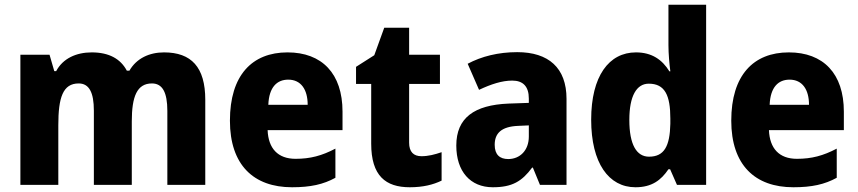

<svg xmlns="http://www.w3.org/2000/svg" viewBox="-20 -780 3618 810"><path d="M672 -559C610 -559 556 -534 526 -482H515C489 -531 441 -559 367 -559C301 -559 245 -533 217 -480H209L189 -549H66V0H226V-252C226 -368 245 -428 312 -428C356 -428 376 -390 376 -313V0H536V-268C536 -373 558 -428 621 -428C665 -428 686 -391 686 -312V0H846V-359C846 -497 787 -559 672 -559Z M1193 -559C1043 -559 950 -462 950 -271C950 -84 1050 10 1212 10C1290 10 1344 -2 1395 -30V-153C1338 -123 1289 -110 1227 -110C1152 -110 1112 -154 1109 -231H1425V-309C1425 -470 1338 -559 1193 -559ZM1196 -444C1250 -444 1278 -402 1278 -338H1112C1115 -413 1149 -444 1196 -444Z M1758 -121C1725 -121 1706 -139 1706 -178V-426H1836V-549H1706V-663H1601L1559 -547L1482 -498V-426H1546V-174C1546 -38 1607 10 1709 10C1765 10 1808 -1 1843 -18V-138C1814 -128 1787 -121 1758 -121Z M2162 -560C2082 -560 2011 -542 1953 -511L2001 -401C2052 -425 2098 -440 2141 -440C2186 -440 2211 -416 2211 -364V-346L2125 -343C1981 -337 1905 -283 1905 -166C1905 -57 1964 10 2059 10C2141 10 2182 -15 2225 -73H2228L2258 0H2370V-363C2370 -494 2294 -560 2162 -560ZM2166 -249 2211 -251V-204C2211 -145 2173 -109 2124 -109C2089 -109 2067 -127 2067 -169C2067 -217 2094 -246 2166 -249Z M2661 10C2730 10 2769 -20 2800 -66H2807L2836 0H2959V-760H2800V-590C2800 -553 2804 -510 2808 -479H2804C2774 -528 2730 -559 2663 -559C2549 -559 2474 -459 2474 -275C2474 -92 2548 10 2661 10ZM2718 -119C2666 -119 2635 -169 2635 -274C2635 -376 2666 -427 2717 -427C2785 -427 2808 -378 2808 -280V-258C2806 -163 2782 -119 2718 -119Z M3308 -559C3158 -559 3065 -462 3065 -271C3065 -84 3165 10 3327 10C3405 10 3459 -2 3510 -30V-153C3453 -123 3404 -110 3342 -110C3267 -110 3227 -154 3224 -231H3540V-309C3540 -470 3453 -559 3308 -559ZM3311 -444C3365 -444 3393 -402 3393 -338H3227C3230 -413 3264 -444 3311 -444Z"/></svg>

Font: Noto Sans Gujarati UI SemiCondensed ExtraBold
Style: Regular
Weight: 800
Width: 4
Designer: Jelle Bosma - Monotype Design Team, Universal Thirst
Foundry: Monotype Imaging Inc.
Version: Version 2.106